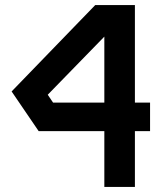

<svg xmlns="http://www.w3.org/2000/svg" viewBox="-20 -740 640 760"><path d="M357 -720 26 -378 133 -221H393V0H514V-221H574V-334H514V-720ZM169 -365 393 -595V-334H190Z"/></svg>

Font: Kode Mono
Style: Bold
Weight: 700
Monospace: yes
Designer: Isa Ozler
Foundry: Kadena LLC
Version: Version 1.206;gftools[0.9.28]